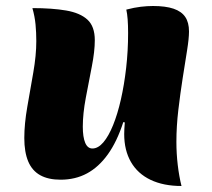

<svg xmlns="http://www.w3.org/2000/svg" viewBox="-20 -599 705 640"><path d="M585 21Q525 21 482 0.5Q439 -20 416.5 -59Q394 -98 394 -152Q394 -161 394.5 -169Q395 -177 396 -191L391 -192Q370 -127 339.5 -84.5Q309 -42 270 -21Q231 0 182 0Q141 0 114 -15Q87 -30 74 -61Q61 -92 61 -139Q61 -186 71 -243Q81 -300 91 -357.5Q101 -415 101 -462Q101 -490 98.5 -517Q96 -544 88 -572Q154 -572 200.5 -564Q247 -556 271.5 -533.5Q296 -511 296 -465Q296 -428 286 -377Q276 -326 266 -273Q256 -220 256 -177Q256 -142 264 -123Q272 -104 288 -104Q307 -104 324.5 -124.5Q342 -145 357 -182Q372 -219 383 -267.5Q394 -316 400.5 -372.5Q407 -429 407 -489Q407 -515 405.5 -534.5Q404 -554 401 -567Q428 -574 449.5 -576.5Q471 -579 490 -579Q532 -579 558.5 -570Q585 -561 597.5 -542.5Q610 -524 610 -494Q610 -471 603.5 -430.5Q597 -390 589 -339Q581 -288 574.5 -233Q568 -178 568 -126Q568 -87 572.5 -49Q577 -11 585 21Z"/></svg>

Font: Merienda Black
Style: Regular
Weight: 900
Designer: Eduardo Rodriguez Tunni
Foundry: Eduardo Rodriguez Tunni
Version: Version 2.001